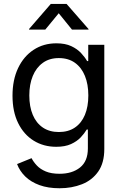

<svg xmlns="http://www.w3.org/2000/svg" viewBox="-20 -770 637 1004"><path d="M291.5 214.4Q231.4 214.4 186.5 198Q141.6 181.6 112.3 153.1Q83 124.5 69.3 87.9L145 57.1Q155.3 77.1 173.1 95.9Q190.9 114.7 219.7 126.7Q248.5 138.7 291.5 138.7Q357.4 138.7 398.4 106Q439.5 73.2 439.5 6.3V-92.8H433.6Q421.4 -72.3 401.9 -51.5Q382.3 -30.8 351.3 -16.6Q320.3 -2.4 273.9 -2.4Q208 -2.4 156.2 -34.4Q104.5 -66.4 75 -126.2Q45.4 -186 45.4 -269.5Q45.4 -352.5 74.7 -414.1Q104 -475.6 155.8 -509.5Q207.5 -543.5 274.9 -543.5Q321.3 -543.5 352.5 -528.8Q383.8 -514.2 403.8 -492.7Q423.8 -471.2 435.5 -450.7H441.4V-535.6H525.4V9.3Q525.4 81.5 493.7 127Q461.9 172.4 408.7 193.4Q355.5 214.4 291.5 214.4ZM287.6 -79.6Q336.9 -79.6 371.3 -102.8Q405.8 -126 423.8 -168.9Q441.9 -211.9 441.9 -271Q441.9 -329.1 424.1 -373Q406.2 -417 371.8 -441.7Q337.4 -466.3 287.6 -466.3Q238.3 -466.3 203.9 -441.4Q169.4 -416.5 151.4 -372.6Q133.3 -328.6 133.3 -271Q133.3 -212.4 151.4 -169.4Q169.4 -126.5 204.1 -103Q238.8 -79.6 287.6 -79.6ZM216.8 -615.2H131.8V-618.2L245.6 -749.5H328.1L442.9 -618.2V-615.2H356.4L287.1 -700.7Z"/></svg>

Font: Inter 20pt
Style: Regular
Weight: 400
Version: Version 4.001;git-66647c0bb